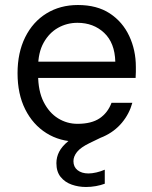

<svg xmlns="http://www.w3.org/2000/svg" viewBox="-20 -553 606 766"><path d="M289 12Q219 12 165 -22Q111 -56 80.5 -117Q50 -178 50 -261Q50 -343 80.5 -404.5Q111 -466 165.5 -499.5Q220 -533 291 -533Q367 -533 418 -499.5Q469 -466 495.5 -409.5Q522 -353 522 -286Q522 -276 522 -266Q522 -256 521 -242H113V-307H440Q438 -382 395.5 -422Q353 -462 289 -462Q247 -462 211.5 -442Q176 -422 154 -382.5Q132 -343 132 -284V-256Q132 -190 154 -146.5Q176 -103 211.5 -81Q247 -59 289 -59Q345 -59 377.5 -81Q410 -103 425 -143H508Q496 -99 466.5 -63.5Q437 -28 392.5 -8Q348 12 289 12ZM323 193Q293 193 266 183.5Q239 174 222 153Q205 132 205 98Q205 74 216 52.5Q227 31 252.5 10Q278 -11 321 -30L374 -53L395 -10L337 18Q302 35 287.5 53Q273 71 273 90Q273 113 289.5 126Q306 139 333 139Q347 139 364.5 135Q382 131 398 124V180Q382 186 362.5 189.5Q343 193 323 193Z"/></svg>

Font: DM Sans 10pt
Style: Regular
Weight: 400
Version: Version 4.004;gftools[0.9.30]